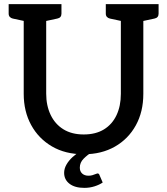

<svg xmlns="http://www.w3.org/2000/svg" viewBox="-20 -739 811 931"><path d="M386 9Q297 9 232 -29Q167 -67 131 -133Q95 -199 95 -284V-719H204V-285Q204 -227 225.5 -182Q247 -137 287.5 -112Q328 -87 386 -87Q444 -87 484 -111.5Q524 -136 545 -180.5Q566 -225 566 -284V-719H675V-284Q675 -197 638.5 -131Q602 -65 537 -28Q472 9 386 9ZM123 -719 112 -634 42 -649Q33 -651 27.5 -657Q22 -663 22 -673V-719ZM278 -719V-673Q278 -663 273 -657Q268 -651 258 -649L188 -634L177 -719ZM595 -719 583 -634 513 -649Q504 -651 498.5 -657Q493 -663 493 -673V-719ZM749 -719V-673Q749 -663 744 -657Q739 -651 729 -649L659 -634L648 -719ZM452 102Q460 102 462 109L478 146Q462 157 438.5 164.5Q415 172 389 172Q343 172 317 152Q291 132 291 99Q291 79 302 59.5Q313 40 331.5 23Q350 6 372 -7L424 0Q404 12 385.5 30.5Q367 49 367 74Q367 92 378.5 102.5Q390 113 409 113Q419 113 428 110.5Q437 108 443.5 105Q450 102 452 102Z"/></svg>

Font: Aleo Medium
Style: Regular
Weight: 500
Designer: Alessio Laiso
Foundry: Alessio Laiso
Version: Version 2.001;gftools[0.9.29]